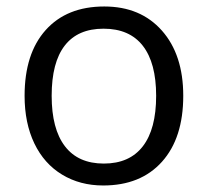

<svg xmlns="http://www.w3.org/2000/svg" viewBox="-20 -565 644 595"><path d="M547.9 -268.1Q547.9 -137.2 481.9 -63.7Q416 9.8 299.8 9.8Q228 9.8 172.4 -23.9Q116.7 -57.6 86.4 -120.6Q56.2 -183.6 56.2 -268.1Q56.2 -398.9 121.6 -471.9Q187 -544.9 303.2 -544.9Q415.5 -544.9 481.7 -470.2Q547.9 -395.5 547.9 -268.1ZM140.1 -268.1Q140.1 -165.5 181.2 -111.8Q222.2 -58.1 301.8 -58.1Q381.3 -58.1 422.6 -111.6Q463.9 -165 463.9 -268.1Q463.9 -370.1 422.6 -423.1Q381.3 -476.1 300.8 -476.1Q221.2 -476.1 180.7 -423.8Q140.1 -371.6 140.1 -268.1Z"/></svg>

Font: f04293028
Style: Regular
Weight: 400
Foundry: Ascender Corporation
Version: Version 1.10